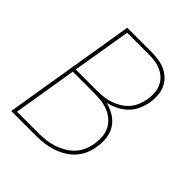

<svg xmlns="http://www.w3.org/2000/svg" viewBox="-200 -868 1001 1001"><g transform="rotate(45 300.0 -367.5)"><path d="M43 0 164 -735H341Q368 -735 394.5 -731Q421 -727 444 -716.5Q467 -706 485 -688.5Q503 -671 513.5 -647.5Q524 -624 525.5 -597.5Q527 -571 523 -544Q518 -516 505.5 -487.5Q493 -459 471 -437.5Q449 -416 421.5 -402.5Q394 -389 365 -382Q397 -374 425 -357Q453 -340 470.5 -313.5Q488 -287 492.5 -253.5Q497 -220 491 -186Q487 -157 475.5 -129.5Q464 -102 443 -79Q422 -56 395.5 -40.5Q369 -25 341 -16Q313 -7 284.5 -3.5Q256 0 227 0ZM128 -391H289Q312 -391 335.5 -394Q359 -397 382 -405Q405 -413 426.5 -426.5Q448 -440 464 -459Q480 -478 489 -501Q498 -524 502 -547Q506 -570 504.5 -594Q503 -618 494 -638.5Q485 -659 469 -674.5Q453 -690 432.5 -699.5Q412 -709 388.5 -712.5Q365 -716 341 -716H182ZM67 -19H227Q253 -19 279.5 -22Q306 -25 332 -33.5Q358 -42 382.5 -56Q407 -70 426 -90.5Q445 -111 456 -137Q467 -163 471 -189Q475 -215 473 -241.5Q471 -268 459.5 -290.5Q448 -313 429 -329.5Q410 -346 386.5 -355.5Q363 -365 337 -368.5Q311 -372 284 -372H125Z"/></g></svg>

Font: Iosevka Curly Thin Extended
Style: Italic
Weight: 100
Width: 7
Italic angle: -9°
Monospace: yes
Designer: Belleve Invis
Foundry: Belleve Invis
Version: Version 11.1.0; ttfautohint (v1.8.3)